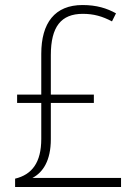

<svg xmlns="http://www.w3.org/2000/svg" viewBox="-20 -743 546 763"><path d="M308 -723C198 -723 144 -652 144 -529V-367H48V-334H144V-191C144 -97 107 -49 40 -33V0H461V-36H109C151 -58 182 -105 182 -190V-334H353V-367H182V-524C182 -637 223 -688 309 -688C353 -688 387 -678 425 -658L441 -690C405 -710 364 -723 308 -723Z"/></svg>

Font: Noto Sans Gurmukhi UI SemiCondensed ExtraLight
Style: Regular
Weight: 200
Width: 4
Designer: Jelle Bosma - Monotype Design Team
Foundry: Monotype Imaging Inc.
Version: Version 2.004